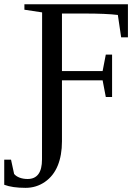

<svg xmlns="http://www.w3.org/2000/svg" viewBox="-87 -675 663 911"><path d="M520 -498H487.8L472.2 -604Q417.5 -610.8 314 -610.8H207V-337.9H399.9L415 -416H444.8V-214.8H415L399.9 -293.9H207V-4.4Q207 61.5 187 110.6Q167 159.7 126.2 188Q85.4 216.3 34.2 216.3Q-28.3 216.3 -66.9 201.7V82.5H-34.7L-20 150.4Q-10.7 161.6 6.3 168Q23.4 174.3 43.9 174.3Q112.3 174.3 112.3 81.5L112.8 -616.2L28.8 -628.9V-654.8H520Z"/></svg>

Font: Tinos
Style: Regular
Weight: 400
Designer: Steve Matteson
Foundry: Monotype Imaging Inc.
Version: Version 1.23